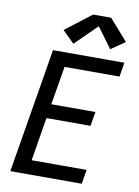

<svg xmlns="http://www.w3.org/2000/svg" viewBox="-104 -1047 807 1115"><g transform="rotate(10 300.0 -489.5)"><path d="M37 0 159 -735H580L566 -651H242L204 -424H464L450 -340H190L148 -84H472L458 0ZM269 -792 199 -861 353 -979H459L568 -855L485 -798L397 -918Z"/></g></svg>

Font: Iosevka Curly MdExObl
Style: Regular
Weight: 500
Width: 7
Italic angle: -9°
Monospace: yes
Designer: Belleve Invis
Foundry: Belleve Invis
Version: Version 11.1.0; ttfautohint (v1.8.3)